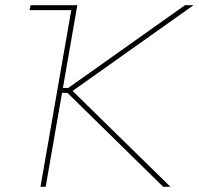

<svg xmlns="http://www.w3.org/2000/svg" viewBox="-20 -720 766 740"><path d="M98 -700H274L259 -681H94ZM240 -362H209L212 -381H243L693 -700H726L252 -364L250 -379L637 0H609ZM258 -700H278L156 0H136Z"/></svg>

Font: Fixel Italic Variable Display Thin
Style: Italic
Weight: 100
Italic angle: -10°
Designer: AlfaBravo + MacPaw
Foundry: Kyrylo Tkachov, Marchela Mozhyna, Serhii Makarenko, Maria Weinstein, Zakhar Kryvoshyya
Version: Version 1.210;Glyphs 3.2 (3217)